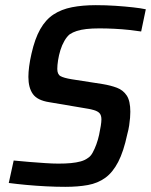

<svg xmlns="http://www.w3.org/2000/svg" viewBox="-20 -716 585 744"><path d="M233 8Q198 8 158.5 6Q119 4 81.5 0.5Q44 -3 14 -7L33 -94Q62 -91 93.5 -88.5Q125 -86 155 -84Q185 -82 206 -82Q234 -82 255 -84Q276 -86 292.5 -90.5Q309 -95 321 -104Q331 -110 339 -124.5Q347 -139 353.5 -157Q360 -175 364 -193.5Q368 -212 370.5 -228Q373 -244 373 -253Q373 -269 366 -277Q359 -285 343.5 -289.5Q328 -294 301 -298L171 -320Q125 -327 107.5 -351.5Q90 -376 90 -418Q90 -436 93 -459Q96 -482 102 -508Q115 -566 136 -603Q157 -640 187.5 -660Q218 -680 259 -688Q300 -696 351 -696Q390 -696 427.5 -693.5Q465 -691 496 -687.5Q527 -684 545 -680L527 -594Q508 -597 480.5 -600Q453 -603 423 -604.5Q393 -606 365 -606Q336 -606 314.5 -603.5Q293 -601 277.5 -596Q262 -591 250 -583Q239 -574 229.5 -557.5Q220 -541 214 -521.5Q208 -502 205 -482.5Q202 -463 202 -449Q202 -428 214.5 -421Q227 -414 257 -409L379 -390Q409 -385 433 -376Q457 -367 471 -346Q485 -325 485 -283Q485 -273 484 -259.5Q483 -246 480.5 -229.5Q478 -213 473 -195Q459 -129 438 -88.5Q417 -48 388 -27Q359 -6 320.5 1Q282 8 233 8Z"/></svg>

Font: Saira SemiCondensed Medium
Style: Italic
Weight: 500
Width: 4
Italic angle: -12°
Designer: Hector Gatti with collaboration of the Omnibus-Type team
Foundry: Omnibus-Type
Version: Version 1.101